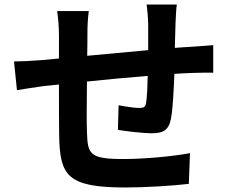

<svg xmlns="http://www.w3.org/2000/svg" viewBox="-20 -801 1040 850"><path d="M629 -781C632 -763 636 -716 636 -691V-579C546 -571 450 -562 366 -554C367 -593 367 -626 367 -649C367 -691 369 -719 373 -752H233C238 -717 241 -683 241 -642V-542L166 -535C116 -531 70 -529 42 -529L55 -402C81 -406 143 -416 174 -420L241 -427C241 -334 241 -238 242 -196C246 -25 277 29 534 29C628 29 749 21 816 13L821 -123C747 -109 622 -97 525 -97C376 -97 368 -119 365 -216C363 -258 364 -349 365 -440C450 -449 547 -458 634 -465C633 -418 631 -373 627 -346C624 -327 616 -323 596 -323C576 -323 536 -329 505 -335L502 -226C537 -220 616 -211 651 -211C702 -211 727 -224 737 -276C745 -318 749 -399 752 -474C781 -476 807 -477 828 -478C855 -479 907 -480 924 -479V-601C895 -599 856 -596 829 -594C806 -593 781 -591 754 -589C755 -622 756 -657 757 -696C758 -723 760 -766 763 -781Z"/></svg>

Font: Source Han Sans SC Bold
Style: Regular
Weight: 700
Designer: Ryoko NISHIZUKA (kana & ideographs); Paul D. Hunt (Latin, Greek & Cyrillic); Wenlong ZHANG (bopomofo); Sandoll Communica
Foundry: Adobe Systems Incorporated
Version: Version 1.001;PS 1.001;hotconv 1.0.78;makeotf.lib2.5.61930